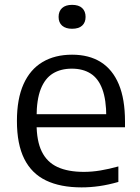

<svg xmlns="http://www.w3.org/2000/svg" viewBox="-20 -782 590 811"><path d="M324.5 9.5Q235 9.5 174.2 -19.8Q113.5 -49 82.5 -111Q51.5 -173 51.5 -271Q51.5 -364.5 79.5 -426.8Q107.5 -489 159.8 -520Q212 -551 284.5 -551Q356 -551 405.8 -519.8Q455.5 -488.5 481.8 -426Q508 -363.5 508 -269V-244.5H90.5V-299.5H449.5L429 -287.5Q429 -360.5 412.2 -405.5Q395.5 -450.5 363 -471.2Q330.5 -492 283.5 -492Q236.5 -492 203.2 -471.5Q170 -451 152.2 -406Q134.5 -361 134.5 -287.5V-260Q134.5 -186.5 156.5 -141.8Q178.5 -97 222.8 -76.5Q267 -56 334.5 -56Q368.5 -56 404.5 -62Q440.5 -68 480 -79V-13.5Q438 -1.5 400 4Q362 9.5 324.5 9.5ZM284.5 -660.5Q257 -660.5 242.2 -673.8Q227.5 -687 227.5 -710.5Q227.5 -734.5 242.2 -748Q257 -761.5 284.5 -761.5Q312.5 -761.5 327 -748Q341.5 -734.5 341.5 -710.5Q341.5 -687 327 -673.8Q312.5 -660.5 284.5 -660.5Z"/></svg>

Font: Encode Sans SemiExpanded
Style: Regular
Weight: 400
Width: 6
Designer: Multiple Designers
Foundry: Impallari Type
Version: Version 3.002